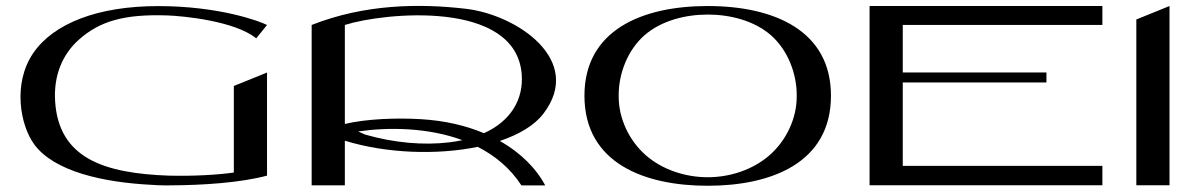

<svg xmlns="http://www.w3.org/2000/svg" viewBox="-20 -615 3980 637"><path d="M865.9 -374.3 755.8 -329.8V-42.6C702 -34.9 623.1 -30.2 539.6 -32.3C325.1 -40 175.1 -90 162.9 -278.5C157.3 -365.4 187.8 -434.8 240.6 -482.4C311.3 -546.1 394.1 -568.2 533 -563.9C586.5 -562.2 758.7 -545.7 830.1 -487.8L865.9 -532.1C839.6 -545.7 705 -594.8 504.8 -594.8C303 -594.8 156.9 -536.6 90.1 -438.6C21.5 -338 46.9 -198.9 94 -135.4C159.5 -46.9 319.8 -9.6 486.2 -1.6C498.5 -0.7 511 -0.1 523.8 0C529 0 534.4 0 539.7 0C540 0 540.3 0 540.6 0C540.6 0 540.6 0 540.6 0C654.7 -0.3 779.6 -9.1 865.9 -32.3Z M1638.2 -147.3C1701.9 -168.6 1753.3 -199.1 1783 -238C1918.4 -415.3 1695.8 -565.8 1525.9 -585.8C1371.1 -603.9 1190.1 -601.6 1014 -532.2V-0.2H1124.1V-148.2C1262.4 -105.6 1429.9 -100.1 1564.9 -127.8C1621.9 -98.8 1672.5 -57.4 1709.9 0H1788.9C1760.9 -53.1 1710.6 -106.4 1638.2 -147.3ZM1469.2 -142.6C1385.5 -132.7 1288.3 -140.6 1191.2 -168.6C1191.7 -168.5 1182.6 -172.3 1168.2 -178.9C1268.7 -193.4 1399.5 -192.3 1514.1 -150C1499.9 -146.9 1484.9 -144.4 1469.2 -142.6ZM1375 -219.7C1296.5 -224.3 1198 -221.1 1124.1 -203.8V-532.2C1254.3 -573.5 1691.7 -617 1710.9 -368.5C1717.2 -286.5 1675.8 -213.8 1585.6 -173.1C1526.7 -197.9 1456.5 -215 1375 -219.7Z M2328 -595C2328 -595 2328 -595 2328 -595C2327.9 -595 2327.9 -595 2327.9 -595C2107.3 -595 1919 -513.3 1919 -297.6C1919 -72.9 2119.3 1.3 2327.9 1.3C2327.9 1.3 2327.9 1.3 2328 1.3C2328 1.3 2328 1.3 2328 1.3C2536.6 1.3 2736.9 -72.9 2736.9 -297.6C2736.9 -513.3 2548.7 -595 2328 -595ZM2533.3 -100.2C2477.4 -51.4 2401.6 -27 2328 -27C2254.4 -27 2178.4 -51.3 2122.5 -100C2067.2 -148.7 2032 -222 2032.6 -296.8C2032 -371.7 2062.9 -449.2 2118.2 -498C2174.1 -546.7 2254.3 -566.7 2328 -566.7C2401.6 -566.7 2481.9 -546.8 2537.8 -498.1C2593.1 -449.4 2623.9 -371.7 2623.3 -296.8C2623.9 -222 2588.6 -148.9 2533.3 -100.2Z M3637.4 -532.2V-595H2865V-0.3H3637.4V-64.6H2975.1V-341.4H3451.8V-374.5H2975.1V-532.2Z M3750 -550.4V-0.3H3860.1V-595Z"/></svg>

Font: Novoposelensky
Style: Regular
Weight: 400
Designer: Sasha Pavljenko
Version: Version 1.002;Fontself Maker 3.5.4